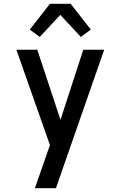

<svg xmlns="http://www.w3.org/2000/svg" viewBox="-20 -784 640 1019"><path d="M165 215Q179 175 193 135Q207 95 221 55L245 -14L67 -520H178L301 -148L422 -520H533L314 108L277 215ZM191 -588 138 -627 245 -764H355L462 -627L409 -588L300 -705Z"/></svg>

Font: Iosevka Aile Semibold
Style: Regular
Weight: 600
Designer: Belleve Invis
Foundry: Belleve Invis
Version: Version 31.1.0; ttfautohint (v1.8.4)